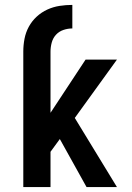

<svg xmlns="http://www.w3.org/2000/svg" viewBox="-20 -763 540 783"><path d="M75 -553Q75 -579 80 -605Q85 -631 97.5 -654Q110 -677 129.5 -695Q149 -713 173 -724Q197 -735 223 -739Q249 -743 275 -743V-647Q257 -647 239 -641Q221 -635 208.5 -621.5Q196 -608 191 -589.5Q186 -571 186 -553ZM75 0V-553H186V-303L329 -520H457L285 -282L457 0H333L224 -196L186 -144V0Z"/></svg>

Font: Iosevka Fixed
Style: Bold
Weight: 700
Monospace: yes
Designer: Belleve Invis
Foundry: Belleve Invis
Version: Version 32.3.0